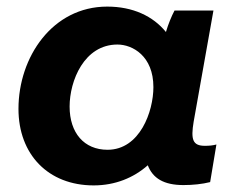

<svg xmlns="http://www.w3.org/2000/svg" viewBox="-20 -552 730 582"><path d="M536 9C565 9 593 6 617 0L636 -114C625 -111 614 -110 601 -110C564 -110 558 -129 567 -183L627 -520H509C500 -503 490 -479 483 -455C444 -503 383 -532 305 -532C139 -532 36 -379 36 -222C36 -84 126 10 264 10C329 10 385 -13 428 -51C443 -12 476 9 536 9ZM336 -417C382 -417 445 -382 445 -288C445 -214 404 -98 306 -98C235 -98 191 -149 191 -229C191 -307 235 -417 336 -417Z"/></svg>

Font: Fixel Display 20240404
Style: Bold Italic
Weight: 700
Italic angle: -10°
Designer: AlfaBravo + MacPaw
Foundry: Kyrylo Tkachov, Marchela Mozhyna, Serhii Makarenko, Maria Weinstein, Zakhar Kryvoshyya
Version: Version 1.211;Glyphs 3.2 (3225)